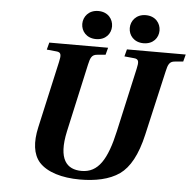

<svg xmlns="http://www.w3.org/2000/svg" viewBox="-59 -940 1020 1015"><g transform="rotate(5 451.0 -433.0)"><path d="M595 -806C595 -768 623 -732 674 -732C726 -732 753 -768 753 -806C753 -844 726 -881 674 -881C623 -881 595 -844 595 -806ZM343 -806C343 -768 371 -732 422 -732C474 -732 501 -768 501 -806C501 -844 474 -881 422 -881C371 -881 343 -844 343 -806ZM159 -241C141 -161 148 -97 185 -55C227 -9 306 15 402 15C481 15 557 1 612 -38C662 -74 701 -142 726 -253L804 -594C812 -630 819 -648 848 -650L892 -654L902 -692H590L580 -654L631 -649C659 -647 658 -630 650 -594L575 -258C541 -104 495 -31 407 -31C328 -31 279 -82 312 -233L392 -594C400 -630 407 -648 436 -650L480 -654L490 -692H178L168 -654L219 -649C247 -647 246 -630 238 -594Z"/></g></svg>

Font: Heuristica
Style: Bold Italic
Weight: 700
Italic angle: -13°
Version: Version 1.0.1